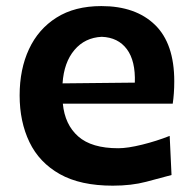

<svg xmlns="http://www.w3.org/2000/svg" viewBox="-20 -582 619 616"><path d="M341.8 13.7Q237.8 13.7 171.9 -23.4Q106 -60.5 74.5 -126Q43 -191.4 43 -275.9Q43 -359.9 73 -424.3Q103 -488.8 161.4 -525.6Q219.7 -562.5 305.2 -562.5Q415 -562.5 477.1 -502.4Q539.1 -442.4 539.1 -321.3Q539.1 -300.3 537.8 -283.2Q536.6 -266.1 534.2 -249.5H181.6Q188 -182.1 231 -144.3Q273.9 -106.4 359.4 -106.4Q389.6 -106.4 436 -117.9Q482.4 -129.4 524.4 -146L530.3 -20.5Q496.1 -11.2 449 1.2Q401.9 13.7 341.8 13.7ZM412.6 -316.9Q415 -386.7 387 -424.3Q358.9 -461.9 306.6 -463.9Q252.4 -461.4 218.8 -421.6Q185.1 -381.8 180.7 -314.5Z"/></svg>

Font: Pinar-FD SemiBold
Style: Regular
Weight: 600
Designer: Amin Abedi
Version: Version 2.000